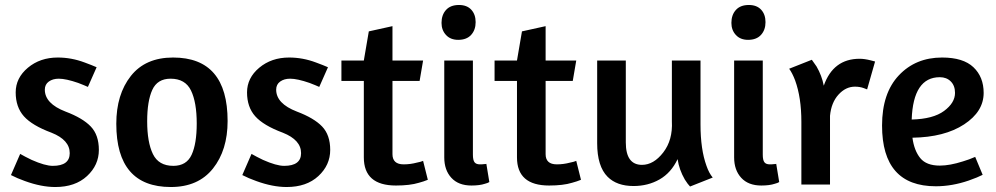

<svg xmlns="http://www.w3.org/2000/svg" viewBox="-20 -741 4000 771"><path d="M212 -510Q267 -510 320 -490Q350 -479 368 -471L333 -392Q320 -398 294 -408Q245 -425 216 -425Q192 -425 176 -413.5Q160 -402 160 -381Q160 -325 243 -293Q312 -267 344.5 -233Q377 -199 377 -139Q377 -78 329.5 -34Q282 10 202 10Q146 10 80 -14Q49 -25 24 -38L61 -123Q80 -112 107 -99Q161 -75 192 -75Q260 -75 260 -126Q260 -179 187 -208Q109 -237 76 -274Q43 -311 43 -370Q43 -428 92 -469Q141 -510 212 -510Z M675 -510Q894 -510 894 -255Q894 -138 835 -64Q776 10 666 10Q447 10 447 -244Q447 -362 505.5 -436Q564 -510 675 -510ZM665 -425Q612 -425 591.5 -380Q571 -335 571 -254Q571 -170 594 -122.5Q617 -75 676 -75Q729 -75 749.5 -119.5Q770 -164 770 -245Q770 -330 747 -377.5Q724 -425 665 -425Z M1141 -510Q1196 -510 1249 -490Q1279 -479 1297 -471L1262 -392Q1249 -398 1223 -408Q1174 -425 1145 -425Q1121 -425 1105 -413.5Q1089 -402 1089 -381Q1089 -325 1172 -293Q1241 -267 1273.5 -233Q1306 -199 1306 -139Q1306 -78 1258.5 -34Q1211 10 1131 10Q1075 10 1009 -14Q978 -25 953 -38L990 -123Q1009 -112 1036 -99Q1090 -75 1121 -75Q1189 -75 1189 -126Q1189 -179 1116 -208Q1038 -237 1005 -274Q972 -311 972 -370Q972 -428 1021 -469Q1070 -510 1141 -510Z M1351 -416V-498H1441L1461 -615L1556 -636V-498H1679L1665 -416H1556V-122Q1556 -81 1601 -81Q1628 -81 1654 -88Q1670 -91 1679 -95L1698 -19Q1681 -12 1662 -7Q1626 4 1570 4Q1441 4 1441 -109V-416Z M1873 4Q1821 4 1792.5 -27Q1764 -58 1764 -109V-498H1879V-120Q1879 -98 1885.5 -89.5Q1892 -81 1907 -81Q1919 -81 1924 -82Q1930 -82 1933 -83L1945 -10Q1939 -6 1927 -3Q1906 4 1873 4ZM1823 -721Q1855 -721 1872.5 -702Q1890 -683 1890 -652Q1890 -621 1872 -601Q1854 -581 1820 -581Q1789 -581 1771 -600.5Q1753 -620 1753 -649Q1753 -681 1771 -701Q1789 -721 1823 -721Z M1966 -416V-498H2056L2076 -615L2171 -636V-498H2294L2280 -416H2171V-122Q2171 -81 2216 -81Q2243 -81 2269 -88Q2285 -91 2294 -95L2313 -19Q2296 -12 2277 -7Q2241 4 2185 4Q2056 4 2056 -109V-416Z M2678 -254V-498H2793V-241Q2793 -141 2817 -75Q2827 -46 2842 -28L2751 8Q2742 -1 2730 -20Q2707 -60 2701 -102Q2675 -47 2628.5 -20.5Q2582 6 2524 6Q2457 6 2420 -31Q2378 -73 2378 -166V-498H2493V-169Q2493 -79 2558 -79Q2605 -79 2643.5 -129Q2682 -179 2678 -254Z M3037 4Q2985 4 2956.5 -27Q2928 -58 2928 -109V-498H3043V-120Q3043 -98 3049.5 -89.5Q3056 -81 3071 -81Q3083 -81 3088 -82Q3094 -82 3097 -83L3109 -10Q3103 -6 3091 -3Q3070 4 3037 4ZM2987 -721Q3019 -721 3036.5 -702Q3054 -683 3054 -652Q3054 -621 3036 -601Q3018 -581 2984 -581Q2953 -581 2935 -600.5Q2917 -620 2917 -649Q2917 -681 2935 -701Q2953 -721 2987 -721Z M3413 -393Q3376 -393 3347 -361Q3318 -329 3313 -276V0H3198V-252Q3198 -349 3173 -418Q3162 -447 3149 -465L3240 -501L3259 -474Q3280 -438 3288 -397Q3326 -505 3432 -505Q3451 -505 3475 -499L3494 -494L3462 -382Q3461 -382 3449 -387Q3433 -393 3413 -393Z M3522 -237Q3522 -367 3589.5 -438.5Q3657 -510 3763 -510Q3848 -510 3889 -471Q3930 -432 3930 -368Q3930 -293 3851.5 -241.5Q3773 -190 3644 -188Q3651 -136 3675.5 -106Q3700 -76 3754 -76Q3794 -76 3847 -93Q3871 -100 3896 -111L3926 -39Q3907 -29 3870 -16Q3803 7 3738 7Q3522 7 3522 -237ZM3754 -431Q3647 -431 3641 -261Q3727 -263 3771 -295.5Q3815 -328 3815 -368Q3815 -397 3798 -414Q3781 -431 3754 -431Z"/></svg>

Font: Amaranth
Style: Regular
Weight: 400
Designer: Gesine Todt
Foundry: Gesine Todt
Version: Version 1.000